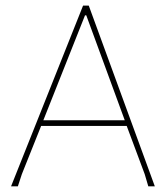

<svg xmlns="http://www.w3.org/2000/svg" viewBox="-20 -657 594 677"><path d="M502.9 0 490.2 -43 426.8 -212.9H125L57.1 -43L43 0H19L272.9 -637.2H293L525.9 0ZM284.2 -603H279.8L132.8 -232.9H419.9Z"/></svg>

Font: Datalegreya
Style: Dot
Weight: 700
Designer: Figs Lab
Foundry: Figs Lab
Version: Version 1.002;PS 001.002;hotconv 1.0.70;makeotf.lib2.5.58329